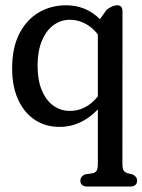

<svg xmlns="http://www.w3.org/2000/svg" viewBox="-20 -464 533 719"><path d="M306 234.5Q293.9 234.5 287.5 228.8Q281 223.2 281 212.9Q281 204.4 285.4 198.7Q289.8 193 298 189.1L326.4 184.9Q338.2 182.2 342.3 174.5Q346.4 166.8 346.4 150.1V-380.7L379.2 -427.4Q391.4 -436.5 401.2 -440.4Q411 -444.2 418.6 -444.2Q429.1 -444.2 433.9 -438.5Q438.7 -432.8 438.7 -420.8L438.4 150.1Q438.4 166.8 442.8 174.1Q447.2 181.4 458.4 184.9L476.3 189.1Q484.5 193.1 488.9 198.7Q493.3 204.4 493.3 212.9Q493.3 223 486.9 228.7Q480.4 234.5 468.3 234.5ZM385.4 -106.5Q352.6 -51.1 305.6 -20Q258.6 11.2 202.7 11.2Q150.5 11.2 110.4 -15.3Q70.4 -41.9 47.9 -91.1Q25.4 -140.3 25.4 -207.6Q25.4 -284.9 52.2 -337.5Q79.1 -390 124.8 -417.1Q170.6 -444.2 227.5 -444.2Q281.3 -444.2 323.3 -417.1Q365.2 -390 390 -343.8L365.7 -303.7Q343.6 -347.1 311.1 -368.5Q278.5 -389.9 240.9 -389.9Q207.2 -389.9 179.9 -369.5Q152.6 -349.2 136.7 -310.7Q120.7 -272.2 120.7 -217.5Q120.7 -163.9 136.5 -126.2Q152.2 -88.4 179.5 -68.6Q206.8 -48.7 241.2 -48.7Q281.9 -48.7 314.2 -72.2Q346.5 -95.6 369.7 -137.8Z"/></svg>

Font: Fraunces 144pt S100 Black
Style: Regular
Weight: 900
Version: Version 1.000